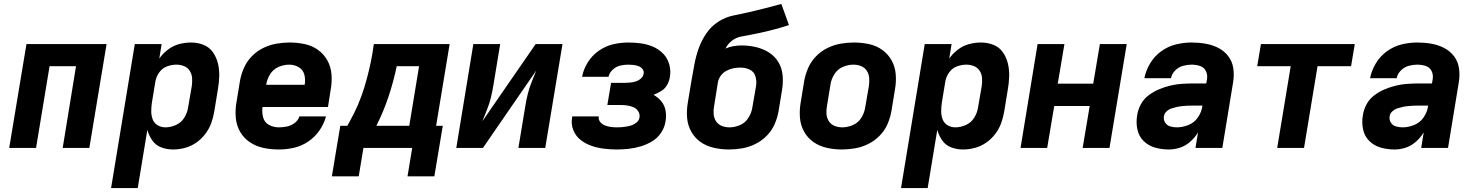

<svg xmlns="http://www.w3.org/2000/svg" viewBox="-20 -755 7528 980"><path d="M27 0H164L233 -417H368L300 0H436L524 -530H115Z M547 205H683L732 -92Q740 -63 757 -38.5Q774 -14 802.5 -3Q831 8 863 8Q893 8 923.5 0Q954 -8 981 -26.5Q1008 -45 1028 -71.5Q1048 -98 1058.5 -127.5Q1069 -157 1074 -188L1092 -298Q1098 -331 1099 -365Q1100 -399 1092.5 -430.5Q1085 -462 1067 -488Q1049 -514 1019 -526Q989 -538 955 -538Q925 -538 894.5 -530Q864 -522 837.5 -502Q811 -482 793 -456L805 -530H668ZM824 -105Q803 -105 785 -115.5Q767 -126 759.5 -145.5Q752 -165 752 -186.5Q752 -208 755 -229L773 -339Q777 -363 792.5 -385Q808 -407 832 -416Q856 -425 880 -425Q901 -425 919.5 -417.5Q938 -410 948.5 -393.5Q959 -377 960.5 -357Q962 -337 959 -316L940 -206Q936 -179 920.5 -154Q905 -129 878 -117Q851 -105 824 -105Z M1403 8Q1441 8 1479.5 -0.5Q1518 -9 1552.5 -32Q1587 -55 1610.5 -89Q1634 -123 1644 -161H1508Q1502 -140 1483 -126.5Q1464 -113 1443.5 -109Q1423 -105 1403 -105Q1376 -105 1353 -117.5Q1330 -130 1323 -156Q1316 -182 1320 -209H1654L1668 -298Q1675 -337 1672 -375.5Q1669 -414 1651 -446.5Q1633 -479 1603 -500.5Q1573 -522 1535 -530Q1497 -538 1458 -538Q1425 -538 1390.5 -532Q1356 -526 1323.5 -510Q1291 -494 1265.5 -468Q1240 -442 1225.5 -409Q1211 -376 1205 -343L1187 -233Q1180 -193 1183.5 -154Q1187 -115 1205.5 -82.5Q1224 -50 1255.5 -29Q1287 -8 1325 0Q1363 8 1403 8ZM1535 -322H1338L1339 -324Q1343 -351 1359 -376.5Q1375 -402 1402 -413.5Q1429 -425 1456 -425Q1483 -425 1505 -412Q1527 -399 1533.5 -373.5Q1540 -348 1535 -322Z M2060 145H2197L2240 -113H2206L2275 -530H1888L1881 -483Q1866 -395 1839 -307Q1812 -219 1766 -137L1753 -113H1717L1698 0H2084ZM2069 -113H1901Q1938 -186 1963.5 -263Q1989 -340 2005 -417H2119ZM1674 145H1811L1835 0H1698Z M2309 0H2445L2717 -395Q2705 -365 2693 -335Q2681 -305 2673.5 -274Q2666 -243 2661 -212L2626 0H2763L2851 -530H2714L2442 -136Q2454 -166 2466 -196Q2478 -226 2485.5 -256.5Q2493 -287 2498 -318L2533 -530H2396Z M3129 8Q3159 8 3189.5 4.5Q3220 1 3250.5 -8Q3281 -17 3309 -34Q3337 -51 3355 -78.5Q3373 -106 3377 -136Q3382 -164 3377 -191Q3372 -218 3355.5 -238Q3339 -258 3316 -271Q3336 -279 3355 -290.5Q3374 -302 3385 -321.5Q3396 -341 3399 -361Q3405 -395 3396 -426.5Q3387 -458 3365.5 -480.5Q3344 -503 3314.5 -516Q3285 -529 3252.5 -533.5Q3220 -538 3187 -538Q3148 -538 3109.5 -529Q3071 -520 3036.5 -496Q3002 -472 2980 -436.5Q2958 -401 2951 -363H3086Q3090 -383 3107 -399Q3124 -415 3145 -420Q3166 -425 3187 -425Q3200 -425 3213.5 -423.5Q3227 -422 3239 -417.5Q3251 -413 3259.5 -402.5Q3268 -392 3265 -378Q3263 -364 3250.5 -353.5Q3238 -343 3224 -339Q3210 -335 3195.5 -333.5Q3181 -332 3167 -332H3099L3080 -219H3148Q3165 -219 3182 -216.5Q3199 -214 3214 -207.5Q3229 -201 3238 -186.5Q3247 -172 3244 -155Q3242 -142 3231.5 -132Q3221 -122 3208 -117Q3195 -112 3181.5 -109.5Q3168 -107 3155 -106Q3142 -105 3129 -105Q3113 -105 3098 -107Q3083 -109 3068.5 -114.5Q3054 -120 3044 -132Q3034 -144 3036 -159L3037 -161H2901Q2900 -158 2900 -154Q2894 -121 2906.5 -90.5Q2919 -60 2944 -40.5Q2969 -21 2999.5 -10.5Q3030 0 3063 4Q3096 8 3129 8Z M3701 8Q3734 8 3768.5 2Q3803 -4 3835.5 -20Q3868 -36 3894 -62.5Q3920 -89 3934 -121.5Q3948 -154 3954 -188L3972 -298Q3978 -335 3974.5 -371.5Q3971 -408 3953 -438Q3935 -468 3905 -487Q3875 -506 3839 -514.5Q3803 -523 3766 -523Q3745 -523 3724 -519.5Q3703 -516 3683 -507Q3694 -530 3715 -546.5Q3736 -563 3761 -568Q3786 -573 3811 -577.5Q3836 -582 3860.5 -587.5Q3885 -593 3909.5 -599Q3934 -605 3958.5 -612Q3983 -619 4007 -627L3968 -735Q3928 -724 3887.5 -713.5Q3847 -703 3806 -693.5Q3765 -684 3724 -676Q3683 -668 3646 -644Q3609 -620 3584.5 -583.5Q3560 -547 3546 -507.5Q3532 -468 3524.5 -427.5Q3517 -387 3510 -347L3491 -233Q3484 -193 3487 -154.5Q3490 -116 3508 -83.5Q3526 -51 3556 -30Q3586 -9 3624 -0.5Q3662 8 3701 8ZM3703 -105Q3682 -105 3663.5 -112.5Q3645 -120 3634.5 -136.5Q3624 -153 3622.5 -173.5Q3621 -194 3625 -214L3644 -333Q3647 -352 3658.5 -368Q3670 -384 3687.5 -393.5Q3705 -403 3723 -406.5Q3741 -410 3760 -410Q3785 -410 3807 -399.5Q3829 -389 3836 -365Q3843 -341 3839 -316L3820 -206Q3816 -179 3800 -153.5Q3784 -128 3757 -116.5Q3730 -105 3703 -105Z M4277 8Q4310 8 4344.5 2Q4379 -4 4411.5 -20Q4444 -36 4470 -62.5Q4496 -89 4510 -121.5Q4524 -154 4530 -188L4548 -298Q4555 -337 4552 -375.5Q4549 -414 4531 -446.5Q4513 -479 4483 -500.5Q4453 -522 4415 -530Q4377 -538 4338 -538Q4305 -538 4270.5 -532Q4236 -526 4203.5 -510Q4171 -494 4145.5 -468Q4120 -442 4105.5 -409Q4091 -376 4085 -343L4067 -233Q4060 -193 4063 -154.5Q4066 -116 4084 -83.5Q4102 -51 4132 -30Q4162 -9 4200 -0.5Q4238 8 4277 8ZM4279 -105Q4258 -105 4239.5 -112.5Q4221 -120 4210.5 -136.5Q4200 -153 4198.5 -173.5Q4197 -194 4201 -214L4219 -324Q4223 -351 4239 -376.5Q4255 -402 4282 -413.5Q4309 -425 4336 -425Q4357 -425 4375.5 -417.5Q4394 -410 4404.5 -393.5Q4415 -377 4416.5 -357Q4418 -337 4415 -316L4396 -206Q4392 -179 4376 -153.5Q4360 -128 4333 -116.5Q4306 -105 4279 -105Z M4579 205H4715L4764 -92Q4772 -63 4789 -38.5Q4806 -14 4834.5 -3Q4863 8 4895 8Q4925 8 4955.5 0Q4986 -8 5013 -26.5Q5040 -45 5060 -71.5Q5080 -98 5090.5 -127.5Q5101 -157 5106 -188L5124 -298Q5130 -331 5131 -365Q5132 -399 5124.5 -430.5Q5117 -462 5099 -488Q5081 -514 5051 -526Q5021 -538 4987 -538Q4957 -538 4926.5 -530Q4896 -522 4869.5 -502Q4843 -482 4825 -456L4837 -530H4700ZM4856 -105Q4835 -105 4817 -115.5Q4799 -126 4791.5 -145.5Q4784 -165 4784 -186.5Q4784 -208 4787 -229L4805 -339Q4809 -363 4824.5 -385Q4840 -407 4864 -416Q4888 -425 4912 -425Q4933 -425 4951.5 -417.5Q4970 -410 4980.5 -393.5Q4991 -377 4992.5 -357Q4994 -337 4991 -316L4972 -206Q4968 -179 4952.5 -154Q4937 -129 4910 -117Q4883 -105 4856 -105Z M5189 0H5325L5361 -214H5542L5506 0H5643L5731 -530H5594L5560 -328H5379L5413 -530H5276Z M5946 8Q5975 8 6003.5 -1.5Q6032 -11 6055.5 -32Q6079 -53 6095 -79L6082 0H6219L6274 -335Q6280 -371 6275 -406Q6270 -441 6249.5 -468Q6229 -495 6198.5 -510.5Q6168 -526 6133.5 -532Q6099 -538 6062 -538Q6023 -538 5983 -528.5Q5943 -519 5908 -494Q5873 -469 5851 -432.5Q5829 -396 5821 -356H5957Q5961 -378 5978.5 -395.5Q5996 -413 6018.5 -419Q6041 -425 6062 -425Q6084 -425 6104.5 -418.5Q6125 -412 6134.5 -393.5Q6144 -375 6141 -353L6137 -329H6069Q6040 -329 6011 -327Q5982 -325 5953 -318Q5924 -311 5895.5 -299Q5867 -287 5842 -268Q5817 -249 5802.5 -221.5Q5788 -194 5784 -165Q5778 -129 5785.5 -94Q5793 -59 5817.5 -35Q5842 -11 5876 -1.5Q5910 8 5946 8ZM5987 -105Q5969 -105 5952.5 -110Q5936 -115 5927 -129.5Q5918 -144 5921 -162Q5923 -176 5934.5 -186.5Q5946 -197 5959.5 -201.5Q5973 -206 5986.5 -209Q6000 -212 6014 -213.5Q6028 -215 6041.5 -215.5Q6055 -216 6069 -216H6118L6117 -213Q6113 -183 6094.5 -156Q6076 -129 6046 -117Q6016 -105 5987 -105Z M6499 0H6636L6705 -417H6876L6895 -530H6416L6397 -417H6568Z M7098 8Q7127 8 7155.5 -1.5Q7184 -11 7207.5 -32Q7231 -53 7247 -79L7234 0H7371L7426 -335Q7432 -371 7427 -406Q7422 -441 7401.5 -468Q7381 -495 7350.5 -510.5Q7320 -526 7285.5 -532Q7251 -538 7214 -538Q7175 -538 7135 -528.5Q7095 -519 7060 -494Q7025 -469 7003 -432.5Q6981 -396 6973 -356H7109Q7113 -378 7130.5 -395.5Q7148 -413 7170.5 -419Q7193 -425 7214 -425Q7236 -425 7256.5 -418.5Q7277 -412 7286.5 -393.5Q7296 -375 7293 -353L7289 -329H7221Q7192 -329 7163 -327Q7134 -325 7105 -318Q7076 -311 7047.5 -299Q7019 -287 6994 -268Q6969 -249 6954.5 -221.5Q6940 -194 6936 -165Q6930 -129 6937.5 -94Q6945 -59 6969.5 -35Q6994 -11 7028 -1.5Q7062 8 7098 8ZM7139 -105Q7121 -105 7104.5 -110Q7088 -115 7079 -129.5Q7070 -144 7073 -162Q7075 -176 7086.5 -186.5Q7098 -197 7111.5 -201.5Q7125 -206 7138.5 -209Q7152 -212 7166 -213.5Q7180 -215 7193.5 -215.5Q7207 -216 7221 -216H7270L7269 -213Q7265 -183 7246.5 -156Q7228 -129 7198 -117Q7168 -105 7139 -105Z"/></svg>

Font: Iosevka Sparkle XBdObl
Style: Regular
Weight: 800
Italic angle: -9°
Designer: Belleve Invis
Foundry: Belleve Invis
Version: Version 4.5.0; ttfautohint (v1.8.3)